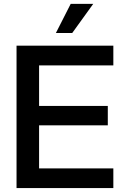

<svg xmlns="http://www.w3.org/2000/svg" viewBox="-20 -961 632 981"><path d="M64.5 0H559.1V-100.6H179.7V-320.8H530.8V-419.9H179.7V-627H559.1V-727.5H64.5ZM265.6 -792.5H349.1L456.5 -941.4H341.3Z"/></svg>

Font: Raveo Display Display Medium
Style: Regular
Weight: 500
Designer: Jakub Foglar, Rasmus Andersson (Inter)
Foundry: Jakubfoglar.com
Version: Version 1.100;Glyphs 3.2.3 (3260)